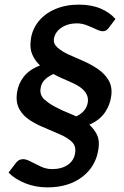

<svg xmlns="http://www.w3.org/2000/svg" viewBox="-20 -748 534 830"><path d="M185 62Q133 62 88.5 44Q44 26 17 -2L49 -44Q61 -60 80 -60Q93 -60 113 -49.5Q133 -39 156.5 -28Q180 -17 205 -17Q247 -17 274 -36Q301 -55 305 -89Q309 -118 289.5 -136Q270 -154 239 -167Q208 -180 177 -194Q141 -208 110.5 -227.5Q80 -247 64 -275.5Q48 -304 53 -345Q58 -384 82 -415.5Q106 -447 153 -465Q131 -486 119.5 -512.5Q108 -539 113 -575Q118 -619 145.5 -654Q173 -689 218.5 -708.5Q264 -728 321 -728Q375 -728 415 -711Q455 -694 479 -666L449 -626Q444 -620 438.5 -616.5Q433 -613 424 -613Q413 -613 395.5 -621.5Q378 -630 356 -638.5Q334 -647 313 -647Q285 -647 263.5 -638Q242 -629 229 -614Q216 -599 213 -580Q210 -558 230 -541Q250 -524 280.5 -510.5Q311 -497 341 -484Q375 -469 404 -449Q433 -429 449.5 -401Q466 -373 461 -334Q456 -294 433 -261Q410 -228 366 -209Q386 -191 398.5 -167Q411 -143 406 -107Q396 -30 336.5 16Q277 62 185 62ZM310 -245Q333 -256 345.5 -272.5Q358 -289 360 -309Q362 -331 349.5 -348.5Q337 -366 314 -379Q302 -386 282.5 -394.5Q263 -403 243 -412Q223 -421 211 -428Q183 -415 170 -399.5Q157 -384 155 -363Q152 -337 171 -319Q190 -301 219 -286Q234 -278 249 -271Q264 -264 279.5 -258Q295 -252 310 -245Z"/></svg>

Font: Aleo SemiBold
Style: Italic
Weight: 600
Italic angle: -7°
Designer: Alessio Laiso
Foundry: Alessio Laiso
Version: Version 2.001;gftools[0.9.29]